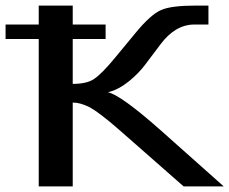

<svg xmlns="http://www.w3.org/2000/svg" viewBox="-33 -669 823 689"><path d="M106 -649V-581H-13V-529H106V0H228V-301C247 -301 267 -295 289 -284C311 -272 347 -245 396 -202L626 0H770L543 -202C447 -287 384 -332 354 -338C407 -349 461 -401 488 -437L543 -510C578 -557 619 -581 664 -581H715V-649H671C612 -649 570 -644 545 -633C520 -622 490 -595 456 -554L380 -462C348 -423 323 -398 305 -386C288 -374 262 -368 228 -368V-529H346V-581H228V-649Z"/></svg>

Font: Gamestation Extended
Style: Regular
Weight: 400
Width: 7
Designer: Jonas Hecksher
Foundry: Jonas Hecksher, Playtypeª, e-types AS
Version: Version 1.003